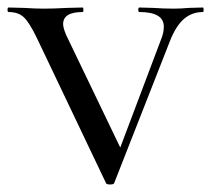

<svg xmlns="http://www.w3.org/2000/svg" viewBox="-25 -488 562 511"><path d="M515 -456Q486 -456 464.5 -437.5Q443 -419 427 -378L279 -1Q278 3 268 3Q258 3 257 -1L74 -385Q54 -427 39 -441.5Q24 -456 -2 -456Q-5 -456 -5 -462Q-5 -468 -2 -468L38 -467Q70 -465 91 -465Q118 -465 154 -467L195 -468Q197 -468 197 -462Q197 -456 195 -456Q143 -456 143 -424Q143 -414 151 -395L301 -83L264 -13L404 -384Q411 -401 411 -417Q411 -456 346 -456Q343 -456 343 -462Q343 -468 346 -468L382 -467Q412 -465 438 -465Q456 -465 478 -467L515 -468Q517 -468 517 -462Q517 -456 515 -456Z"/></svg>

Font: Cormorant Unicase Medium
Style: Regular
Weight: 500
Designer: Christian Thalmann (Catharsis Fonts)
Foundry: Catharsis Fonts
Version: Version 4.000